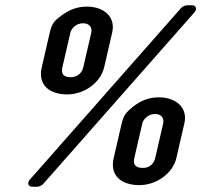

<svg xmlns="http://www.w3.org/2000/svg" viewBox="-20 -691 761 726"><path d="M102 15H122C128 15 138 10 143 5L715 -644C726 -656 722 -671 707 -671H686C680 -671 670 -666 665 -661L93 -12C82 0 86 15 102 15ZM234 -334C299 -334 360 -378 374 -437L404 -567C418 -626 375 -666 308 -666C271 -666 238 -653 207 -628C182 -610 175 -597 168 -567L138 -437C122 -369 168 -334 234 -334ZM507 9C572 9 634 -36 647 -94L677 -224C691 -283 647 -323 580 -323C543 -323 510 -310 480 -285C457 -266 447 -255 440 -224L410 -94C394 -26 440 9 507 9ZM294 -603C317 -603 330 -588 325 -567L295 -437C291 -419 276 -399 248 -399C220 -399 210 -412 216 -437L246 -567C250 -584 268 -603 294 -603ZM566 -260C589 -260 602 -245 597 -224L567 -94C563 -76 549 -56 521 -56C492 -56 482 -69 488 -94L518 -224C522 -241 541 -260 566 -260Z"/></svg>

Font: DIN Rundschrift
Style: BreitKursiv
Weight: 400
Width: 7
Version: Version 1.027